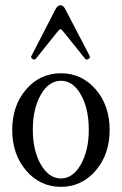

<svg xmlns="http://www.w3.org/2000/svg" viewBox="-20 -706 468 737"><path d="M117.2 -480Q112.8 -475.1 105 -479.7Q97.2 -484.4 100.1 -490.2L193.8 -671.9Q202.1 -686 211.9 -686Q222.7 -686 230 -671.9L324.2 -491.2Q327.6 -484.9 319.6 -479.7Q311.5 -474.6 307.1 -480L226.1 -581.1Q215.8 -594.2 211.9 -594.2Q208.5 -594.2 198.2 -581.1ZM26.9 -207Q26.9 -300.8 80.3 -362.8Q133.8 -424.8 213.9 -424.8Q293.9 -424.8 347.4 -362.8Q400.9 -300.8 400.9 -207Q400.9 -113.8 347.4 -51.3Q293.9 11.2 213.9 11.2Q133.8 11.2 80.3 -51.3Q26.9 -113.8 26.9 -207ZM213.9 -21Q259.8 -21 290.3 -74.7Q320.8 -128.4 320.8 -208Q320.8 -289.1 290.5 -342.5Q260.3 -396 213.9 -396Q167.5 -396 136.7 -342.5Q106 -289.1 106 -208Q106 -128.4 136.7 -74.7Q167.5 -21 213.9 -21Z"/></svg>

Font: Junicode SmCond
Style: Regular
Weight: 400
Width: 4
Designer: Peter S. Baker
Version: Version 2.206